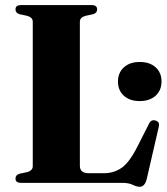

<svg xmlns="http://www.w3.org/2000/svg" viewBox="-20 -720 656 756"><path d="M346.5 -664 318 -658Q294.5 -652 294.5 -634.5V-67.5Q294.5 -38 328.5 -38H389.5Q428 -38 459 -59.2Q490 -80.5 523 -146.5L566.5 -232.5Q575 -250.5 592 -245.5Q610.5 -240.5 605 -220L557.5 -14Q549.5 15.5 530 15.5Q518.5 15.5 502.8 7.8Q487 0 461 0H63Q41 0 41 -17Q41 -31 57 -36L85.5 -42Q109 -48 109 -65.5V-634.5Q109 -652 85.5 -658L57 -664Q41 -669 41 -683Q41 -700 63 -700H340.5Q362.5 -700 362.5 -683Q362.5 -669 346.5 -664ZM530 -322Q491 -322 467.8 -343Q444.5 -364 444.5 -399Q444.5 -433.5 467.8 -454.8Q491 -476 530 -476Q569.5 -476 592.8 -455Q616 -434 616 -399Q616 -364.5 592.8 -343.2Q569.5 -322 530 -322Z"/></svg>

Font: Fraunces 72pt S000
Style: Bold
Weight: 700
Version: Version 1.000; ttfautohint (v1.8.3)